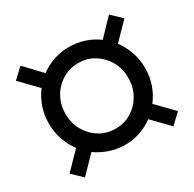

<svg xmlns="http://www.w3.org/2000/svg" viewBox="-123 -638 795 787"><g transform="rotate(-30 274.5 -244.5)"><path d="M65 20 18 -25 94 -103Q72 -132 59.5 -168.5Q47 -205 47 -244Q47 -285 59.5 -321Q72 -357 94 -386L18 -465L65 -509L139 -431Q168 -453 202.5 -464.5Q237 -476 275 -476Q313 -476 347.5 -464.5Q382 -453 410 -432L484 -509L531 -464L456 -387Q478 -358 490.5 -321.5Q503 -285 503 -245Q503 -205 490.5 -169Q478 -133 455 -103L531 -25L484 20L409 -57Q382 -37 347.5 -25Q313 -13 275 -13Q238 -13 203 -25Q168 -37 140 -57ZM275 -90Q317 -90 350.5 -111Q384 -132 403.5 -167Q423 -202 423 -245Q423 -289 403.5 -323.5Q384 -358 350.5 -379Q317 -400 275 -400Q233 -400 199 -379Q165 -358 145.5 -323Q126 -288 126 -244Q126 -201 146 -166Q166 -131 199.5 -110.5Q233 -90 275 -90Z"/></g></svg>

Font: Nunito Sans 10pt SemiCondensed SemiBold
Style: Regular
Weight: 600
Width: 4
Designer: Vernon Adams
Foundry: Vernon Adams
Version: Version 3.101;gftools[0.9.27]